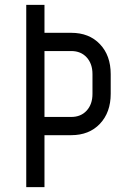

<svg xmlns="http://www.w3.org/2000/svg" viewBox="-20 -770 515 790"><path d="M88 0V-750H163V-635H273Q346.8 -635 391.1 -588.4Q435.5 -541.8 435.5 -465V-383.8Q435.5 -307.5 391.1 -260.6Q346.8 -213.8 273 -213.8H163V0ZM163 -288.8H273Q312.8 -288.8 336.6 -314.9Q360.5 -341 360.5 -383.8V-465Q360.5 -507.8 336.6 -533.9Q312.8 -560 273 -560H163Z"/></svg>

Font: Mohave Light
Style: Regular
Weight: 300
Designer: Gumpita Rahayu
Foundry: Tokotype
Version: Version 2.003